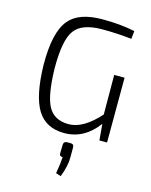

<svg xmlns="http://www.w3.org/2000/svg" viewBox="-139 -791 900 1144"><g transform="rotate(15 311.0 -218.5)"><path d="M544 -634Q454 -644 364 -644Q238 -644 193 -583Q146 -520 148 -342Q152 -178 188 -113Q225 -46 314 -46Q404 -46 502 -156L501 -400H565L564 0H517L508 -100Q425 12 302 12Q189 12 136 -73Q83 -159 79 -348Q77 -550 143 -629Q203 -702 349 -702Q463 -702 549 -683ZM355 60Q377 60 376 82V139Q377 194 349 265L318 255Q329 194 331 153Q310 153 311 134L312 81Q313 60 336 60Z"/></g></svg>

Font: Taylor Sans Light
Style: Regular
Weight: 300
Italic angle: -8°
Designer: Natanael Gama
Version: Version 1.001 September 8, 2015